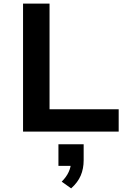

<svg xmlns="http://www.w3.org/2000/svg" viewBox="-20 -725 713 1058"><path d="M107 0V-705H253V-123H634V0ZM372 313 320 276Q346 250 358.5 222.5Q371 195 371 170L398 189H302V70H441V158Q441 204 425 242Q409 280 372 313Z"/></svg>

Font: Nunito Sans 7pt SemiExpanded
Style: Bold
Weight: 700
Width: 6
Designer: Vernon Adams
Foundry: Vernon Adams
Version: Version 3.101;gftools[0.9.27]